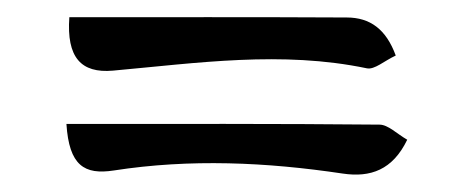

<svg xmlns="http://www.w3.org/2000/svg" viewBox="-20 -291 529 224"><path d="M422.8 -145.6C303.4 -146.8 184 -146.4 57.5 -146.4C60.6 -97.9 78.4 -86.8 112.7 -92.1C201.8 -105.9 290.9 -101.8 379.9 -88.5C412.2 -83.7 438.1 -92.7 455.1 -128C443 -134.9 432.9 -145.5 422.8 -145.6ZM111.8 -208.6C210.4 -217.5 308.8 -232 408 -211.3C416.9 -209.4 428.3 -220 441.7 -226.2C430.4 -257 411.8 -270.5 384.6 -270.6C277.9 -271.2 171.1 -270.9 60.9 -270.9C57.5 -224 74.5 -205.3 111.8 -208.6Z"/></svg>

Font: Beth Ellen
Style: Regular
Weight: 400
Version: Version 1.015;Fontself Maker 2.1.2